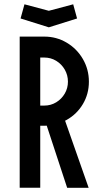

<svg xmlns="http://www.w3.org/2000/svg" viewBox="-20 -877 474 897"><path d="M72 -706H168V0H72ZM186.3 -326.6 270.2 -352.6 394.2 0.5H293.8ZM139.3 -383.7H186.7Q217.4 -383.7 242.7 -399.1Q267.9 -414.5 282.7 -440Q297.4 -465.5 297.4 -495.4Q297.4 -525.8 282.7 -551.6Q267.9 -577.3 242.7 -592.8Q217.4 -608.2 186.7 -608.2H151.4V-706H187.2Q243.9 -706 291.7 -677.6Q339.5 -649.2 367.4 -600.9Q395.3 -552.6 395.3 -495.4Q395.3 -438.2 367.4 -391.1Q339.5 -344 291.7 -317Q243.9 -290.1 187.2 -289.5H139.3ZM76.1 -790.7 94.3 -856.9 208.1 -826.6 322 -856.9 340.1 -790.7 208.1 -749.3Z"/></svg>

Font: Lineal Thin
Style: Regular
Weight: 200
Designer: Created by Frank Adebiaye with contributions from Anton Moglia & Ariel Martín Pérez
Created by Frank ADEBIAYE with FontF
Foundry: Velvetyne Type Foundry
Version: Version 2.000;Glyphs 3.2 (3227)